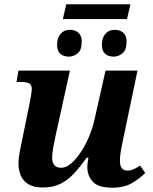

<svg xmlns="http://www.w3.org/2000/svg" viewBox="-20 -865 713 895"><path d="M273 -776 289 -845H588L572 -776ZM301 -601Q276 -601 261 -614.5Q246 -628 246 -656Q246 -688 262 -707Q278 -726 306 -726Q330 -726 345.5 -712.5Q361 -699 361 -671Q361 -632 342 -616.5Q323 -601 301 -601ZM510 -601Q485 -601 470 -614.5Q455 -628 455 -656Q455 -688 471 -707Q487 -726 515 -726Q539 -726 554.5 -712.5Q570 -699 570 -671Q570 -632 551 -616.5Q532 -601 510 -601ZM504 10Q438 10 412.5 -18Q387 -46 387 -86Q387 -94 389 -108.5Q391 -123 392 -130H384Q355 -89 326 -57.5Q297 -26 262.5 -8.5Q228 9 180 9Q137 9 112 -6.5Q87 -22 76.5 -47.5Q66 -73 66 -102Q66 -127 72 -157Q78 -187 83 -212L119 -388Q123 -408 125.5 -425Q128 -442 128 -450Q128 -470 116 -476.5Q104 -483 75 -483H57L66 -536H306L240 -237Q235 -213 229 -181.5Q223 -150 223 -131Q223 -109 232.5 -96Q242 -83 266 -83Q288 -83 311 -102.5Q334 -122 355.5 -154Q377 -186 393.5 -224.5Q410 -263 419 -301L472 -536H621L553 -211Q547 -184 543 -160Q539 -136 539 -115Q539 -70 574 -70Q590 -70 603 -76Q616 -82 633 -93L657 -59Q633 -34 596 -12Q559 10 504 10Z"/></svg>

Font: Noto Serif
Style: Bold Italic
Weight: 700
Italic angle: -12°
Designer: Monotype Design Team
Foundry: Monotype Imaging Inc.
Version: Version 2.013